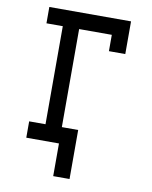

<svg xmlns="http://www.w3.org/2000/svg" viewBox="-97 -798 831 1052"><g transform="rotate(10 318.0 -272.5)"><path d="M181.8 -90.9H90.9V0H272.7V181.8H363.6V-90.9H272.7V-636.4H454.5V-545.5H545.5V-727.3H90.9V-636.4H181.8Z"/></g></svg>

Font: Departure Mono
Style: Regular
Weight: 400
Monospace: yes
Designer: Helena Zhang
Version: Version 1.500;Glyphs 3.3.1 (3343)